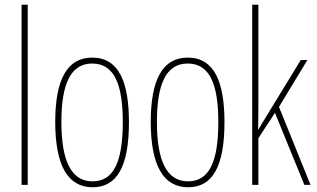

<svg xmlns="http://www.w3.org/2000/svg" viewBox="-20 -780 1337 810"><path d="M97 0V-760H71V0Z M524 -264C524 -433 482 -537 369 -537C263 -537 213 -444 213 -266C213 -80 267 10 371 10C473 10 524 -77 524 -264ZM239 -266C239 -424 277 -512 369 -512C465 -512 498 -418 498 -265C498 -94 458 -15 370 -15C280 -15 239 -102 239 -266Z M927 -264C927 -433 885 -537 772 -537C666 -537 616 -444 616 -266C616 -80 670 10 774 10C876 10 927 -77 927 -264ZM642 -266C642 -424 680 -512 772 -512C868 -512 901 -418 901 -265C901 -94 861 -15 773 -15C683 -15 642 -102 642 -266Z M1070 -361V-760H1044V0H1070V-197L1140 -304L1264 0H1290L1157 -329L1277 -527H1249L1101 -285C1089 -266 1083 -255 1070 -233H1069C1070 -278 1070 -314 1070 -361Z"/></svg>

Font: Noto Sans Devanagari UI ExtraCondensed Thin
Style: Regular
Weight: 100
Width: 2
Designer: Jelle Bosma - Monotype Design Team
Foundry: Monotype Imaging Inc.
Version: Version 2.004